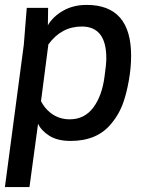

<svg xmlns="http://www.w3.org/2000/svg" viewBox="-35 -562 605 782"><path d="M85 200H-15L62 -380L74 -530H161L160 -459Q180 -494 221.5 -518Q263 -542 318 -542Q499 -542 499 -335Q499 -286 490 -235.5Q481 -185 469 -150Q452 -98 417 -57Q360 12 253 12Q199 12 166 -9Q133 -30 120 -58ZM249 -76Q309 -76 345 -124Q381 -172 391 -252Q398 -300 398 -325Q398 -454 298 -454Q215 -454 162 -381L132 -150Q146 -122 170 -103Q204 -76 249 -76Z"/></svg>

Font: Tanohe Sans Medium
Style: Italic
Weight: 500
Designer: Village Type and Design LLC & Cristiano Sobral
Foundry: Cooper Hewitt Smithsonian Design Museum
Version: Version 1.00;September 29, 2021;FontCreator 13.0.0.2655 64-b